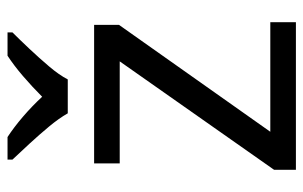

<svg xmlns="http://www.w3.org/2000/svg" viewBox="-168 -638 806 510"><g transform="rotate(-90 235.0 -383.0)"><path d="M431 0H39V-58L327 -468H56V-536H424V-470L140 -68H431ZM189 -606Q176 -629 154 -655.5Q132 -682 108 -708Q84 -734 66 -753V-766H126Q152 -749 180 -725Q208 -701 233 -674Q260 -701 288 -725Q316 -749 342 -766H404V-753Q385 -734 360.5 -708Q336 -682 313.5 -655.5Q291 -629 279 -606Z"/></g></svg>

Font: Noto Sans Ogham
Style: Regular
Weight: 400
Designer: Monotype Design Team
Foundry: Monotype Imaging Inc.
Version: Version 2.001; ttfautohint (v1.8.4.7-5d5b)